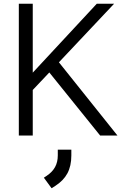

<svg xmlns="http://www.w3.org/2000/svg" viewBox="-20 -720 670 1020"><path d="M512 0 242 -335 154 -242V0H80V-700H154V-334L494 -700H586L293 -389L604 0ZM213 224 228 214Q258 194 272.5 167.5Q287 141 287 106V75H359V106Q359 162 338 201Q317 240 273 268L254 280Z"/></svg>

Font: Bai Jamjuree
Style: Regular
Weight: 400
Designer: Katatrad Aksorn Co.,Ltd.
Foundry: Cadson Demak Co.,Ltd.
Version: Version 1.000; ttfautohint (v1.6)